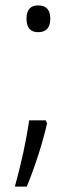

<svg xmlns="http://www.w3.org/2000/svg" viewBox="-20 -561 284 710"><path d="M78 -492Q78 -541 121 -541Q166 -541 166 -492Q166 -442 121 -442Q78 -442 78 -492ZM154 -105Q142 -51 121.5 12.5Q101 76 79 129H35Q53 64 66.5 1.5Q80 -61 88 -116H149Z"/></svg>

Font: RS Noto Sans Light
Style: Regular
Weight: 300
Designer: Monotype Design Team
Foundry: Monotype Imaging Inc.
Version: Version 3.10